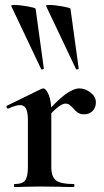

<svg xmlns="http://www.w3.org/2000/svg" viewBox="-20 -751 419 771"><path d="M299 -396Q322 -396 343.5 -379.5Q365 -363 365 -340Q365 -319 352 -305.5Q339 -292 318 -292Q303 -292 293.5 -298Q284 -304 274 -316Q265 -326 258.5 -330.5Q252 -335 243 -335Q232 -335 215.5 -323Q199 -311 161 -271L153 -284Q208 -347 241.5 -371.5Q275 -396 299 -396ZM39 -12Q70 -12 81 -26.5Q92 -41 92 -81V-269Q92 -300 84.5 -314.5Q77 -329 61 -329Q44 -329 13 -315H11Q8 -315 6.5 -320Q5 -325 7 -326L146 -394Q152 -396 153 -396Q165 -396 175.5 -370.5Q186 -345 186 -303V-81Q186 -41 205 -26.5Q224 -12 275 -12Q279 -12 279 -6Q279 0 275 0Q240 0 220 -1L139 -2L80 -1Q65 0 39 0Q36 0 36 -6Q36 -12 39 -12ZM178 -731Q199 -731 230 -725.5Q261 -720 263 -716L296 -476Q297 -474 291.5 -472.5Q286 -471 285 -474L165 -727Q164 -731 178 -731ZM38 -731Q59 -731 90 -725.5Q121 -720 123 -716L156 -476Q157 -474 151.5 -472.5Q146 -471 145 -474L25 -727Q24 -731 38 -731Z"/></svg>

Font: Cormorant Garamond
Style: Bold
Weight: 700
Designer: Christian Thalmann (Catharsis Fonts)
Foundry: Catharsis Fonts
Version: Version 4.000